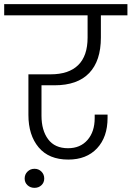

<svg xmlns="http://www.w3.org/2000/svg" viewBox="-49 -760 634 925"><path d="M-28.8 -686V-740.2H564.9V-686H437V-579.1Q437 -466.8 380.6 -408Q324.2 -349.1 213.9 -349.1H150.9V-203.1Q150.9 -131.8 183.1 -88.9Q215.3 -45.9 278.8 -45.9Q337.9 -45.9 372.6 -85.7Q407.2 -125.5 407.2 -190.9V-208H469.2V-191.9Q469.2 -99.6 418.5 -45.4Q367.7 8.8 279.8 8.8Q186.5 8.8 137.2 -50Q87.9 -108.9 87.9 -206.1V-401.9H194.8Q282.2 -401.9 327.6 -446.3Q373 -490.7 373 -579.1V-686ZM69.8 100.1Q69.8 80.1 83.5 66.7Q97.2 53.2 117.2 53.2Q137.2 53.2 150.6 66.7Q164.1 80.1 164.1 100.1Q164.1 119.6 150.6 132.3Q137.2 145 117.2 145Q97.2 145 83.5 132.3Q69.8 119.6 69.8 100.1Z"/></svg>

Font: SVN-Poppins Light
Style: Regular
Weight: 300
Designer: Ninad Kale (Devanagari), Jonny Pinhorn (Latin)
Foundry: Indian Type Foundry
Version: Version 3.002 2017